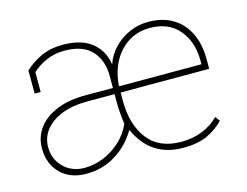

<svg xmlns="http://www.w3.org/2000/svg" viewBox="-80 -667 1037 805"><g transform="rotate(-15 438.0 -264.0)"><path d="M203.6 10.3Q134.3 10.3 92.5 -31.5Q50.8 -73.2 50.8 -140.6Q50.8 -190.4 79.3 -228.3Q107.9 -266.1 159.9 -287.4Q211.9 -308.6 282.2 -308.6H403.8V-362.3Q403.8 -428.2 365.7 -470.2Q327.6 -512.2 246.1 -512.2Q203.1 -512.2 167.5 -496.1Q131.8 -480 106.9 -457V-370.6H80.6V-471.2Q113.3 -501.5 153.6 -519.8Q193.8 -538.1 246.6 -538.1Q326.7 -538.1 371.8 -502.4Q417 -466.8 426.3 -404.8Q439.5 -443.8 468.3 -473.9Q497.1 -503.9 535.9 -521Q574.7 -538.1 617.2 -538.1Q678.7 -538.1 722.9 -512Q767.1 -485.8 790.8 -437.5Q814.5 -389.2 814.5 -322.3V-281.7H430.2V-244.1Q430.2 -142.6 478.5 -79.3Q526.9 -16.1 624.5 -16.1Q674.3 -16.1 715.6 -33Q756.8 -49.8 786.6 -80.1L801.3 -59.6Q769.5 -27.3 728.8 -8.5Q688 10.3 624.5 10.3Q482.9 10.3 424.8 -121.1Q390.6 -62 333.5 -25.9Q276.4 10.3 203.6 10.3ZM203.6 -15.6Q244.6 -15.6 284.9 -31.7Q325.2 -47.9 358.6 -78.1Q392.1 -108.4 411.1 -150.9Q407.7 -173.8 405.8 -197.5Q403.8 -221.2 403.8 -245.1V-281.7H283.7Q190.4 -281.7 133.8 -241.9Q77.1 -202.1 77.1 -138.7Q77.1 -86.4 112.8 -51Q148.4 -15.6 203.6 -15.6ZM431.2 -308.6H788.1V-324.2Q788.1 -406.2 743.4 -459Q698.7 -511.7 617.2 -511.7Q564.5 -511.7 523.7 -485.6Q482.9 -459.5 458.7 -414.3Q434.6 -369.1 430.2 -311Z"/></g></svg>

Font: Roboto Slab LO Thin
Style: Regular
Weight: 250
Designer: Google
Version: Version 2.00;September 28, 2018;FontCreator 11.5.0.2427 64-b